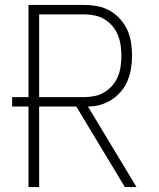

<svg xmlns="http://www.w3.org/2000/svg" viewBox="-20 -755 640 775"><path d="M95 0V-325H29V-363H95V-735H320Q347 -735 373.5 -730Q400 -725 423 -712Q446 -699 464.5 -678.5Q483 -658 494 -634Q505 -610 509 -583Q513 -556 513 -530Q513 -504 509 -479Q505 -454 495.5 -430.5Q486 -407 469.5 -387Q453 -367 431.5 -353Q410 -339 385.5 -332Q361 -325 335 -325L531 0H484L288 -325H138V0ZM138 -363H320Q342 -363 363 -367.5Q384 -372 402 -383Q420 -394 434 -410.5Q448 -427 456 -446.5Q464 -466 467 -487.5Q470 -509 470 -530Q470 -551 467 -572Q464 -593 456 -613Q448 -633 434 -649.5Q420 -666 402 -677Q384 -688 363 -692.5Q342 -697 320 -697H138Z"/></svg>

Font: Iosevka SS04 XLt Ex
Style: Regular
Weight: 200
Width: 7
Monospace: yes
Designer: Belleve Invis
Foundry: Belleve Invis
Version: Version 19.0.0; ttfautohint (v1.8.4)